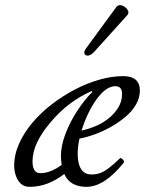

<svg xmlns="http://www.w3.org/2000/svg" viewBox="-20 -711 562 744"><path d="M95 13Q74 13 61 1Q48 -11 41.5 -30Q35 -49 35 -69Q35 -112 54 -154.5Q73 -197 106 -236Q139 -275 181.5 -307.5Q224 -340 271 -364.5Q318 -389 366 -402.5Q414 -416 457 -416Q522 -416 522 -360Q522 -332 507 -306Q492 -280 466.5 -258.5Q441 -237 410 -219.5Q379 -202 347.5 -190.5Q316 -179 288 -174Q284 -156 282.5 -141.5Q281 -127 281 -116Q281 -76 294.5 -55.5Q308 -35 334 -35Q352 -35 367 -40Q382 -45 400 -58.5Q418 -72 443 -96Q447 -100 451.5 -97Q456 -94 459 -89Q462 -84 459 -80Q422 -34 386 -10.5Q350 13 315 13Q283 13 261.5 0.5Q240 -12 229 -37Q197 -12 163.5 0.5Q130 13 95 13ZM136 -40Q156 -40 176.5 -48Q197 -56 219 -72Q218 -82 217 -89Q216 -96 216 -105Q216 -146 233.5 -192Q251 -238 279 -281Q307 -324 338 -355L335 -358Q289 -338 249 -307.5Q209 -277 175 -236Q141 -196 123.5 -158.5Q106 -121 106 -86Q106 -63 113.5 -51.5Q121 -40 136 -40ZM296 -205Q324 -211 352 -223Q380 -235 402.5 -253.5Q425 -272 439 -295.5Q453 -319 453 -347Q453 -362 446.5 -369.5Q440 -377 427 -377Q409 -377 391 -364.5Q373 -352 354 -326Q336 -301 321.5 -270.5Q307 -240 296 -205ZM343 -508Q331 -496 321 -495.5Q311 -495 307.5 -502.5Q304 -510 313 -523L431 -684Q437 -692 446.5 -691Q456 -690 464.5 -683.5Q473 -677 476.5 -668.5Q480 -660 473 -652Z"/></svg>

Font: Junicode VF
Style: Italic
Weight: 400
Italic angle: -11°
Designer: Peter S. Baker
Version: Version 2.209